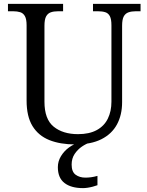

<svg xmlns="http://www.w3.org/2000/svg" viewBox="-20 -734 759 989"><path d="M368 10Q290 10 234 -12.5Q178 -35 147.5 -84.5Q117 -134 117 -216V-604Q117 -635 108.5 -650.5Q100 -666 84.5 -671Q69 -676 48 -676H21V-714H305V-676H279Q257 -676 241.5 -670.5Q226 -665 217.5 -649.5Q209 -634 209 -601V-210Q209 -120 256.5 -81.5Q304 -43 382 -43Q440 -43 478.5 -64Q517 -85 535.5 -123Q554 -161 554 -210V-604Q554 -635 546 -650.5Q538 -666 522.5 -671Q507 -676 485 -676H459V-714H704V-676H679Q658 -676 642 -670.5Q626 -665 617.5 -649.5Q609 -634 609 -601V-208Q609 -142 582.5 -93Q556 -44 502.5 -17Q449 10 368 10ZM408 235Q346 235 312 208.5Q278 182 278 127Q278 97 294 70.5Q310 44 335.5 25.5Q361 7 389 0H444Q424 6 402 21Q380 36 364.5 59Q349 82 349 114Q349 151 369.5 166Q390 181 420 181Q434 181 449 179Q464 177 482 172V220Q471 224 458 227.5Q445 231 431.5 233Q418 235 408 235Z"/></svg>

Font: Noto Serif Hentaigana EL
Style: Regular
Weight: 400
Designer: Kazuhiro Yamada
Foundry: nipponia
Version: Version 1.000